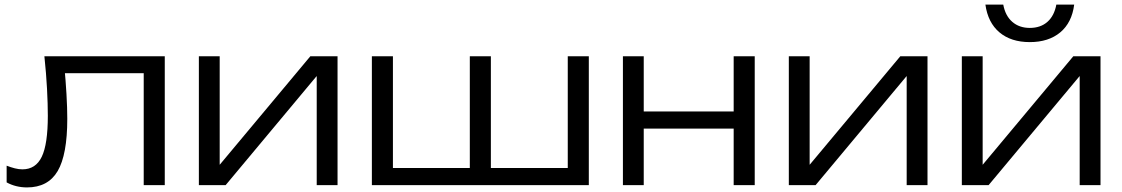

<svg xmlns="http://www.w3.org/2000/svg" viewBox="-20 -809 4904 839"><path d="M174 -563H700V0H608V-531L650 -489H222L261 -521Q267 -458 270.5 -397.5Q274 -337 274 -290Q274 -133 232 -61.5Q190 10 98 10Q74 10 51.5 4.5Q29 -1 9 -12V-85Q27 -78 44.5 -73.5Q62 -69 78 -69Q136 -69 162.5 -124Q189 -179 189 -303Q189 -354 185.5 -420.5Q182 -487 174 -563Z M849 0V-563H940V-42L905 -47L1336 -563H1455V0H1364V-526L1400 -520L966 0Z M1605 0V-563H1697V-46L1664 -75H2051L2033 -46V-563H2125V-46L2102 -75H2493L2461 -46V-563H2553V0Z M2702 -563H2793V0H2702ZM3186 -563H3278V0H3186ZM2753 -322H3229V-247H2753Z M3427 0V-563H3518V-42L3483 -47L3914 -563H4033V0H3942V-526L3978 -520L3544 0Z M4183 0V-563H4274V-42L4239 -47L4670 -563H4789V0H4698V-526L4734 -520L4300 0ZM4480 -625Q4398 -625 4347.5 -667.5Q4297 -710 4286 -789H4364Q4373 -740 4403.5 -713.5Q4434 -687 4480 -687Q4527 -687 4557 -713.5Q4587 -740 4596 -789H4674Q4664 -710 4613 -667.5Q4562 -625 4480 -625Z"/></svg>

Font: Unbounded Light
Style: Regular
Weight: 300
Designer: Luke Prowse, Jean-Baptiste Morizot, Fátima Lázaro, Florian Runge
Foundry: NaN
Version: Version 1.700